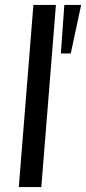

<svg xmlns="http://www.w3.org/2000/svg" viewBox="-20 -756 348 776"><path d="M266 -540H226L240 -736H308ZM56 0 115 -736H206L147 0Z"/></svg>

Font: Muli Medium
Style: Italic
Weight: 500
Italic angle: -4.541°
Designer: Vernon Adams
Foundry: Vernon Adams
Version: Version 2.100; ttfautohint (v1.8.1.43-b0c9)